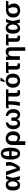

<svg xmlns="http://www.w3.org/2000/svg" viewBox="3144 -3920 984 7311"><g transform="rotate(-90 3635.5 -264.0)"><path d="M422 -116H420Q390 -50 348 -20Q306 10 245 10Q39 10 39 -262Q39 -538 257 -538Q321 -538 367.5 -505.5Q414 -473 437 -414H438Q452 -476 475 -528H604Q579 -483 554 -406Q528 -326 522 -271Q538 -122 588 0H457Q432 -60 422 -116ZM183 -263Q183 -168 204 -126Q225 -84 271 -84Q315 -84 346 -133.5Q377 -183 386 -265Q363 -443 275 -443Q227 -443 205 -400Q183 -357 183 -263Z M1126 -413Q1126 -325 1074 -214Q1022 -104 936 0H805L615 -528H760L887 -117Q941 -194 965 -262.5Q989 -331 989 -409Q989 -476 965 -528H1102Q1126 -480 1126 -413Z M1668 -358Q1668 10 1439 10Q1330 10 1272.5 -83.5Q1215 -177 1215 -358Q1215 -724 1442 -724Q1558 -724 1613 -634.5Q1668 -545 1668 -358ZM1440 -79Q1530 -79 1534 -314H1350Q1351 -201 1374.5 -140Q1398 -79 1440 -79ZM1443 -635Q1353 -635 1349 -407H1534Q1529 -635 1443 -635Z M2292 -252Q2292 -135 2230 -62Q2168 10 2067 10Q1975 10 1915 -57H1913Q1915 -19 1915 0V208H1771V-284Q1771 -403 1838 -471Q1905 -539 2022 -539Q2139 -539 2215.5 -459Q2292 -379 2292 -252ZM2148 -257Q2148 -343 2114 -393.5Q2080 -444 2023 -444Q1915 -444 1915 -279V-146Q1970 -85 2043 -85Q2093 -85 2120.5 -130.5Q2148 -176 2148 -257Z M2817 -323V-231Q2817 -162 2840 -124Q2863 -86 2904 -86Q2952 -86 2974.5 -126Q2997 -166 2997 -253Q2997 -333 2964.5 -384Q2932 -435 2873 -446L2884 -539Q3005 -521 3070.5 -446.5Q3136 -372 3136 -252Q3136 -127 3080.5 -58.5Q3025 10 2924 10Q2789 10 2754 -106H2752Q2717 10 2583 10Q2482 10 2426.5 -58.5Q2371 -127 2371 -252Q2371 -373 2436 -447Q2501 -521 2623 -539L2634 -447Q2576 -436 2543 -385.5Q2510 -335 2510 -254Q2510 -167 2532.5 -126.5Q2555 -86 2602 -86Q2644 -86 2667.5 -124.5Q2691 -163 2691 -231V-323Z M3887 -436H3753V-148Q3753 -86 3804 -86Q3824 -86 3852 -92L3862 -2Q3810 10 3753 10Q3617 10 3617 -129V-436H3440V-375Q3440 -172 3397 0H3257Q3284 -106 3295 -196Q3306 -282 3306 -371V-436Q3200 -436 3169 -417V-514Q3199 -528 3257 -528H3887Z M4486 -265Q4486 -136 4414.5 -63Q4343 10 4217 10Q4093 10 4023 -63Q3953 -136 3953 -265Q3953 -392 4023.5 -465Q4094 -538 4220 -538Q4349 -538 4417.5 -467.5Q4486 -397 4486 -265ZM4342 -265Q4342 -444 4222 -444Q4097 -444 4097 -265Q4097 -176 4127.5 -130Q4158 -84 4216 -84Q4342 -84 4342 -265ZM4223 -578H4171V-594L4205 -736H4331V-718Z M4642 -436H4629Q4538 -436 4506 -417V-514Q4534 -528 4595 -528H4927V-436H4778V-152Q4778 -118 4791 -102Q4804 -86 4834 -86Q4854 -86 4873 -90L4885 -3Q4825 10 4788 10Q4642 10 4642 -123Z M5492 207H5356V-307Q5356 -380 5336 -408Q5316 -436 5265 -436Q5211 -436 5181 -395Q5151 -354 5151 -284V0H5013V-416Q5013 -476 4995 -528H5127Q5145 -487 5145 -438H5147Q5177 -492 5218 -515Q5259 -538 5320 -538Q5411 -538 5451.5 -494Q5492 -450 5492 -352Z M5699 -436H5686Q5595 -436 5563 -417V-514Q5591 -528 5652 -528H5984V-436H5835V-152Q5835 -118 5848 -102Q5861 -86 5891 -86Q5911 -86 5930 -90L5942 -3Q5882 10 5845 10Q5699 10 5699 -123Z M6394 -116H6392Q6362 -50 6320 -20Q6278 10 6217 10Q6011 10 6011 -262Q6011 -538 6229 -538Q6293 -538 6339.5 -505.5Q6386 -473 6409 -414H6410Q6424 -476 6447 -528H6576Q6551 -483 6526 -406Q6500 -326 6494 -271Q6510 -122 6560 0H6429Q6404 -60 6394 -116ZM6155 -263Q6155 -168 6176 -126Q6197 -84 6243 -84Q6287 -84 6318 -133.5Q6349 -183 6358 -265Q6335 -443 6247 -443Q6199 -443 6177 -400Q6155 -357 6155 -263Z M7158 -224Q7158 -114 7088.5 -52Q7019 10 6894 10Q6765 10 6695.5 -58.5Q6626 -127 6626 -256Q6626 -385 6707 -456.5Q6788 -528 6938 -528H7252V-436H7156L7076 -438V-437Q7158 -329 7158 -224ZM7015 -240Q7015 -345 6965 -436H6929Q6856 -436 6813 -388Q6770 -340 6770 -256Q6770 -84 6890 -84Q6951 -84 6983 -124Q7015 -164 7015 -240Z"/></g></svg>

Font: Libra Sans
Style: Bold
Weight: 700
Foundry: Context Ltd
Version: Version 1.000